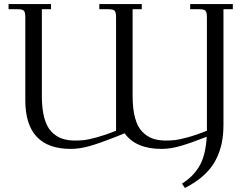

<svg xmlns="http://www.w3.org/2000/svg" viewBox="-20 -722 1216 941"><path d="M22 -676.8V-702.1H230V-676.8H185.1V-252.9Q185.1 -189 197 -144.8Q209 -100.6 231.9 -76.9Q254.9 -53.2 282.7 -43.2Q310.5 -33.2 347.2 -33.2Q372.1 -33.2 392.6 -35.4Q413.1 -37.6 454.3 -48.8Q495.6 -60.1 548.8 -81.1V-637.2Q548.8 -662.1 541.7 -669.4Q534.7 -676.8 509.8 -676.8H466.8V-702.1H674.8V-676.8H629.9V-252.9Q629.9 -189 641.8 -144.8Q653.8 -100.6 676.8 -76.9Q699.7 -53.2 727.5 -43.2Q755.4 -33.2 792 -33.2Q816.9 -33.2 837.4 -35.4Q857.9 -37.6 899.4 -48.8Q940.9 -60.1 994.1 -81.1V-637.2Q994.1 -662.1 987.1 -669.4Q980 -676.8 955.1 -676.8H912.1V-702.1H1121.1V-676.8H1075.2V-110.8Q1075.2 -60.1 1066.4 -18.6Q1057.6 22.9 1036.9 63Q1016.1 103 978.5 137.2Q940.9 171.4 886.2 199.2L872.1 178.2Q898.4 161.1 917.5 142.8Q936.5 124.5 953.6 97.9Q970.7 71.3 980.5 33.9Q990.2 -3.4 993.2 -51.8Q912.1 -20 863.3 -6.1Q814.5 7.8 772 7.8Q645.5 7.8 590.8 -68.8L548.8 -51.8Q468.3 -20 418.9 -6.1Q369.6 7.8 327.1 7.8Q104 7.8 104 -231V-637.2Q104 -662.1 96.9 -669.4Q89.8 -676.8 64.9 -676.8Z"/></svg>

Font: Dihjauti
Style: Regular
Weight: 400
Designer: T. Christopher White
Version: Version 3.0.0